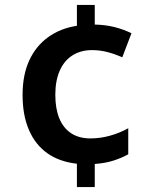

<svg xmlns="http://www.w3.org/2000/svg" viewBox="-20 -744 620 774"><path d="M362 -645Q405 -644 441 -635Q477 -626 510 -610L473 -513Q441 -527 411.5 -534.5Q382 -542 351 -542Q306 -542 272.5 -521Q239 -500 221 -459.5Q203 -419 203 -362Q203 -306 219 -267Q235 -228 266.5 -207Q298 -186 345 -186Q384 -186 423.5 -197Q463 -208 497 -227V-122Q470 -107 437 -96.5Q404 -86 362 -83V10H290V-84Q219 -92 170.5 -126.5Q122 -161 96.5 -220.5Q71 -280 71 -361Q71 -442 98 -500.5Q125 -559 174.5 -594.5Q224 -630 290 -640V-724H362Z"/></svg>

Font: Noto Sans Hebrew Thin SemiBold
Style: Regular
Weight: 600
Version: Version 3.001